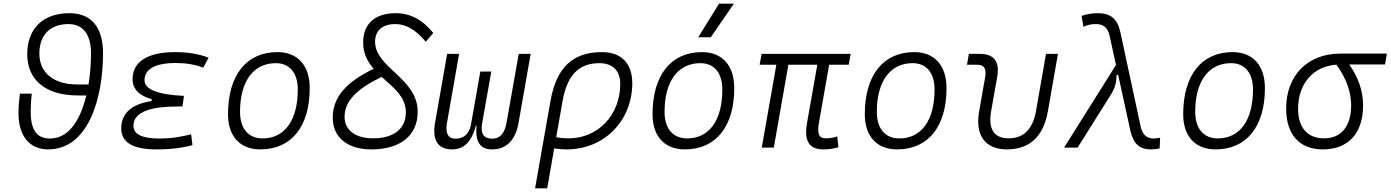

<svg xmlns="http://www.w3.org/2000/svg" viewBox="-20 -815 7677 1060"><path d="M245.6 9.8C466.8 9.8 548.8 -269.5 548.8 -521.5C548.8 -664.6 483.9 -742.2 363.8 -742.2C217.3 -742.2 130.4 -657.7 130.4 -515.1C130.4 -372.6 233.9 -288.1 408.2 -288.1H456.5C424.8 -156.7 362.3 -50.3 256.3 -50.3C183.6 -50.3 149.4 -96.2 149.4 -199.7C149.4 -232.4 151.4 -264.2 155.3 -297.9H89.8C85 -259.8 82 -225.6 82 -189.9C82 -64.5 143.1 9.8 245.6 9.8ZM468.8 -348.6H408.2C275.9 -348.6 197.3 -412.6 197.3 -520C197.3 -621.6 257.3 -682.1 357.9 -682.1C438 -682.1 482.4 -625.5 482.4 -521.5C482.4 -465.8 478 -406.2 468.8 -348.6Z M844.2 9.8C922.4 9.8 989.7 1 1042.5 -13.7L1035.2 -73.7C991.2 -63 939.5 -50.3 858.4 -50.3C764.2 -50.3 716.8 -73.7 716.8 -120.6C716.8 -203.1 827.1 -227.1 960 -227.1H987.3L995.6 -285.6C850.6 -292.5 777.8 -321.3 777.8 -372.6C777.8 -442.9 856.9 -467.3 947.3 -467.3C1005.9 -467.3 1057.1 -459 1102.1 -441.4L1131.8 -496.6C1078.1 -517.1 1017.1 -527.3 946.8 -527.3C816.4 -527.3 711.9 -487.3 711.9 -377.4C711.9 -324.2 747.1 -287.1 817.9 -267.1L815.9 -256.8C718.3 -242.7 649.4 -197.3 649.4 -106C649.4 -28.3 713.9 9.8 844.2 9.8Z M1417 9.8C1588.4 9.8 1689.9 -115.7 1689.9 -328.6C1689.9 -453.6 1623.5 -527.3 1511.7 -527.3C1340.3 -527.3 1238.8 -399.9 1238.8 -184.1C1238.8 -62.5 1305.2 9.8 1417 9.8ZM1429.7 -50.8C1351.1 -50.8 1305.2 -105.5 1305.2 -197.3C1305.2 -366.2 1378.9 -466.3 1502.9 -466.3C1579.6 -466.3 1624 -412.1 1624 -320.3C1624 -150.9 1551.8 -50.8 1429.7 -50.8Z M2030.3 9.8C2190.9 9.8 2286.1 -67.4 2286.1 -198.7C2286.1 -382.8 2050.8 -440.4 2050.8 -584.5C2050.8 -646.5 2091.3 -682.1 2163.1 -682.1C2220.7 -682.1 2275.4 -650.9 2330.6 -584.5L2372.1 -632.8C2312 -707 2244.6 -742.2 2164.6 -742.2C2049.8 -742.2 1984.9 -683.6 1984.9 -580.6C1984.9 -518.6 2009.3 -473.6 2043 -435.1C1894.5 -363.8 1816.9 -280.8 1816.9 -165.5C1816.9 -57.1 1897.9 9.8 2030.3 9.8ZM2086.9 -390.6C2150.4 -332.5 2220.7 -282.7 2220.7 -194.3C2220.7 -104.5 2153.8 -51.3 2040.5 -51.3C1941.9 -51.3 1882.3 -96.2 1882.3 -170.4C1882.3 -257.3 1950.7 -324.7 2086.9 -390.6Z M2696.8 9.8C2775.9 9.8 2826.2 -41.5 2842.8 -136.7L2909.7 -517.6H2843.8L2776.4 -136.7C2766.6 -79.6 2739.7 -49.3 2699.2 -49.3C2652.3 -49.3 2633.3 -74.2 2640.6 -127.4L2692.4 -419.9H2631.8L2579.1 -121.6C2567.4 -72.3 2538.1 -49.3 2494.6 -49.3C2453.6 -49.3 2437.5 -79.6 2447.8 -136.7L2514.6 -517.6H2448.7L2381.8 -136.7C2365.2 -41.5 2397.5 9.8 2476.1 9.8C2541 9.8 2584.5 -32.7 2607.4 -121.6H2610.8C2602.5 -32.7 2630.4 9.8 2696.8 9.8Z M3304.2 -527.3C3141.1 -527.3 3051.8 -442.4 3019 -256.8L2934.1 224.6H3001L3039.6 4.4C3063 7.8 3085.9 9.8 3109.4 9.8C3315.4 9.8 3470.7 -147.9 3470.7 -356.4C3470.7 -465.3 3409.7 -527.3 3304.2 -527.3ZM3050.8 -57.6 3085.4 -254.9C3110.8 -399.9 3174.8 -466.3 3289.6 -466.3C3362.3 -466.3 3404.3 -424.8 3404.3 -351.6C3404.3 -180.7 3281.7 -51.3 3120.1 -51.3C3093.3 -51.3 3068.4 -53.7 3050.8 -57.6Z M3760.7 9.8C3932.1 9.8 4033.7 -115.7 4033.7 -328.6C4033.7 -453.6 3967.3 -527.3 3855.5 -527.3C3684.1 -527.3 3582.5 -399.9 3582.5 -184.1C3582.5 -62.5 3648.9 9.8 3760.7 9.8ZM3773.4 -50.8C3694.8 -50.8 3648.9 -105.5 3648.9 -197.3C3648.9 -366.2 3722.7 -466.3 3846.7 -466.3C3923.3 -466.3 3967.8 -412.1 3967.8 -320.3C3967.8 -150.9 3895.5 -50.8 3773.4 -50.8ZM3835 -609.4H3904.3L4031.7 -794.9H3949.7Z M4525.9 9.8C4558.1 9.8 4581.1 6.3 4608.9 -2.4L4602.1 -61.5C4579.1 -54.7 4559.6 -51.3 4540 -51.3C4498.5 -51.3 4490.7 -78.6 4502 -141.6L4557.6 -457.5H4665.5L4676.3 -517.6H4184.6L4173.8 -457.5H4266.1L4185.5 0H4252L4332.5 -457.5H4492.2L4435.5 -136.7C4417.5 -35.2 4448.2 9.8 4525.9 9.8Z M4932.6 9.8C5104 9.8 5205.6 -115.7 5205.6 -328.6C5205.6 -453.6 5139.2 -527.3 5027.3 -527.3C4856 -527.3 4754.4 -399.9 4754.4 -184.1C4754.4 -62.5 4820.8 9.8 4932.6 9.8ZM4945.3 -50.8C4866.7 -50.8 4820.8 -105.5 4820.8 -197.3C4820.8 -366.2 4894.5 -466.3 5018.6 -466.3C5095.2 -466.3 5139.6 -412.1 5139.6 -320.3C5139.6 -150.9 5067.4 -50.8 4945.3 -50.8Z M5538.6 9.8C5664.1 9.8 5740.7 -61 5765.1 -200.2L5820.8 -517.6H5754.9L5699.2 -200.2C5681.6 -102.1 5630.9 -51.3 5549.3 -51.3C5467.8 -51.3 5434.6 -102.1 5451.7 -200.2L5485.4 -390.6C5500.5 -475.1 5468.3 -517.6 5388.7 -517.6H5329.1L5318.4 -457.5H5376C5413.1 -457.5 5427.2 -435.5 5418.9 -389.2L5385.7 -200.2C5362.3 -68.4 5418.9 9.8 5538.6 9.8Z M6334 9.8C6351.6 9.8 6365.7 8.3 6382.3 3.9L6384.8 -54.2C6365.7 -51.8 6356 -50.3 6351.1 -50.3C6312.5 -50.3 6288.6 -68.8 6277.8 -114.7L6164.6 -640.6C6147.9 -713.4 6108.4 -742.2 6043.5 -742.2C6005.4 -742.2 5979.5 -736.8 5951.2 -727.1L5961.4 -667.5C5984.9 -677.2 6001.5 -682.1 6031.2 -682.1C6069.3 -682.1 6095.7 -664.1 6106 -617.7L6141.1 -456.1L5854.5 0H5929.2L6113.8 -293.9C6135.7 -329.1 6143.6 -358.9 6144.5 -400.4L6152.8 -403.3L6221.2 -90.8C6237.8 -19.5 6273.4 9.8 6334 9.8Z M6690.4 9.8C6861.8 9.8 6963.4 -115.7 6963.4 -328.6C6963.4 -453.6 6897 -527.3 6785.2 -527.3C6613.8 -527.3 6512.2 -399.9 6512.2 -184.1C6512.2 -62.5 6578.6 9.8 6690.4 9.8ZM6703.1 -50.8C6624.5 -50.8 6578.6 -105.5 6578.6 -197.3C6578.6 -366.2 6652.3 -466.3 6776.4 -466.3C6853 -466.3 6897.5 -412.1 6897.5 -320.3C6897.5 -150.9 6825.2 -50.8 6703.1 -50.8Z M7282.7 9.8C7424.3 9.8 7505.4 -79.1 7505.4 -233.9C7505.4 -309.6 7480.5 -386.7 7428.7 -459H7626.5L7636.7 -519H7379.4C7199.2 -519 7080.6 -398.4 7080.6 -215.8C7080.6 -72.3 7154.3 9.8 7282.7 9.8ZM7357.9 -458C7414.6 -381.8 7439.5 -301.8 7439.5 -233.9C7439.5 -117.7 7384.8 -51.3 7290 -51.3C7198.7 -51.3 7146.5 -110.4 7146.5 -213.9C7146.5 -353.5 7230 -448.7 7357.9 -458Z"/></svg>

Font: Cascadia Mono NF Light
Style: Italic
Weight: 300
Italic angle: -10°
Monospace: yes
Designer: Aaron Bell
Foundry: Saja Typeworks
Version: Version 2404.023